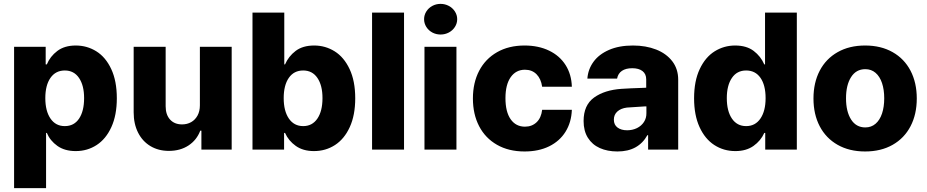

<svg xmlns="http://www.w3.org/2000/svg" viewBox="-20 -772 4784 991"><path d="M52.7 -530.3H215.8V-439.5H221.7Q238.8 -481 275.9 -509Q313 -537.1 371.1 -537.1Q429.2 -537.1 477.3 -507.1Q525.4 -477.1 554.2 -415.5Q583 -354 583 -264.6Q583 -177.7 554.9 -116.2Q526.9 -54.7 478.8 -23.4Q430.7 7.8 371.1 7.8Q314 7.8 276.4 -18.8Q238.8 -45.4 221.7 -85.9H217.8V199.2H52.7ZM314.5 -121.1Q362.3 -121.1 388.2 -159.9Q414.1 -198.7 414.1 -265.6Q414.1 -331.1 387.9 -369.6Q361.8 -408.2 314.5 -408.2Q267.1 -408.2 240.5 -370.1Q213.9 -332 213.9 -265.6Q213.9 -199.2 240.5 -160.2Q267.1 -121.1 314.5 -121.1Z M1011.7 -530.3H1175.8V0H1019.5V-97.7H1013.7Q995.6 -49.3 953.1 -21.2Q910.6 6.8 851.6 6.8Q797.9 6.8 756.6 -17.8Q715.3 -42.5 692.6 -87.6Q669.9 -132.8 669.9 -192.4V-530.3H835V-223.6Q835 -180.2 857.7 -155Q880.4 -129.9 919.9 -129.9Q945.8 -129.9 966.6 -141.6Q987.3 -153.3 999.5 -175.5Q1011.7 -197.8 1011.7 -228.5Z M1283.2 -707H1447.3V-439.5H1451.2Q1469.2 -481.4 1506.1 -509.3Q1543 -537.1 1601.6 -537.1Q1659.2 -537.1 1707.3 -507.1Q1755.4 -477.1 1784.4 -415.5Q1813.5 -354 1813.5 -264.6Q1813.5 -177.7 1785.4 -116.2Q1757.3 -54.7 1709 -23.4Q1660.6 7.8 1600.6 7.8Q1544.4 7.8 1506.8 -18.8Q1469.2 -45.4 1451.2 -85.9H1446.3V0H1283.2ZM1544.9 -121.1Q1591.8 -121.1 1618.2 -159.9Q1644.5 -198.7 1644.5 -265.6Q1644.5 -331.1 1618.4 -369.6Q1592.3 -408.2 1544.9 -408.2Q1497.1 -408.2 1470.7 -370.1Q1444.3 -332 1444.3 -265.6Q1444.3 -199.2 1470.9 -160.2Q1497.6 -121.1 1544.9 -121.1Z M2065.4 0H1900.4V-707H2065.4Z M2170.9 -530.3H2335.9V0H2170.9ZM2168.9 -672.9Q2168.9 -694.3 2180.4 -712.6Q2191.9 -731 2211.4 -741.5Q2231 -752 2253.9 -752Q2276.9 -752 2296.6 -741.5Q2316.4 -731 2328.1 -712.6Q2339.8 -694.3 2339.8 -672.9Q2339.8 -651.4 2328.1 -633.1Q2316.4 -614.7 2296.6 -604.2Q2276.9 -593.8 2253.9 -593.8Q2231 -593.8 2211.4 -604.2Q2191.9 -614.7 2180.4 -633.1Q2168.9 -651.4 2168.9 -672.9Z M2420.9 -263.7Q2420.9 -344.7 2453.1 -406.5Q2485.4 -468.3 2545.7 -502.7Q2606 -537.1 2687.5 -537.1Q2759.3 -537.1 2814 -510.7Q2868.7 -484.4 2899.2 -436.3Q2929.7 -388.2 2931.6 -324.2H2778.3Q2772.5 -365.2 2749.3 -388.7Q2726.1 -412.1 2689.5 -412.1Q2643.1 -412.1 2616 -373.8Q2588.9 -335.4 2588.9 -265.6Q2588.9 -194.8 2615.7 -156.5Q2642.6 -118.2 2689.5 -118.2Q2725.6 -118.2 2749.5 -140.9Q2773.4 -163.6 2778.3 -205.1H2931.6Q2929.2 -140.6 2898.9 -92Q2868.7 -43.5 2814.5 -16.8Q2760.3 9.8 2687.5 9.8Q2605.5 9.8 2545.2 -24.7Q2484.9 -59.1 2452.9 -120.8Q2420.9 -182.6 2420.9 -263.7Z M3188.5 -313.5Q3232.4 -316.4 3295.9 -318.4Q3303.7 -319.3 3315.4 -319.3V-362.3Q3315.4 -390.1 3296.4 -405Q3277.3 -419.9 3243.2 -419.9Q3210 -419.9 3189.9 -406.2Q3169.9 -392.6 3165 -366.2H3011.7Q3015.1 -414.1 3043.2 -452.9Q3071.3 -491.7 3123.3 -514.4Q3175.3 -537.1 3247.1 -537.1Q3313.5 -537.1 3366.5 -516.4Q3419.4 -495.6 3450 -455.8Q3480.5 -416 3480.5 -360.4V0H3325.2V-74.2H3321.3Q3298.8 -33.2 3260.3 -11.7Q3221.7 9.8 3167 9.8Q3115.2 9.8 3075.9 -7.8Q3036.6 -25.4 3014.4 -60.8Q2992.2 -96.2 2992.2 -147.5Q2992.2 -229.5 3046.4 -268.6Q3100.6 -307.6 3188.5 -313.5ZM3216.8 -99.6Q3244.6 -99.6 3267.6 -110.8Q3290.5 -122.1 3303.7 -142.3Q3316.9 -162.6 3316.4 -188.5V-222.7H3306.6L3215.8 -216.8Q3184.6 -212.9 3166.5 -196.5Q3148.4 -180.2 3148.4 -154.3Q3148.4 -127.9 3167.2 -113.8Q3186 -99.6 3216.8 -99.6Z M3562.5 -264.6Q3562.5 -354 3591.6 -415.5Q3620.6 -477.1 3668.7 -507.1Q3716.8 -537.1 3774.4 -537.1Q3833 -537.1 3869.9 -509.3Q3906.7 -481.4 3924.8 -439.5H3928.7V-707H4092.8V0H3929.7V-85.9H3924.8Q3906.7 -45.4 3869.1 -18.8Q3831.5 7.8 3775.4 7.8Q3715.3 7.8 3667 -23.4Q3618.7 -54.7 3590.6 -116.2Q3562.5 -177.7 3562.5 -264.6ZM3931.6 -265.6Q3931.6 -332 3905.3 -370.1Q3878.9 -408.2 3831.1 -408.2Q3783.7 -408.2 3757.6 -369.6Q3731.4 -331.1 3731.4 -265.6Q3731.4 -198.7 3757.8 -159.9Q3784.2 -121.1 3831.1 -121.1Q3878.4 -121.1 3905 -160.2Q3931.6 -199.2 3931.6 -265.6Z M4178.7 -263.7Q4178.7 -345.2 4210.9 -407Q4243.2 -468.8 4303.5 -502.9Q4363.8 -537.1 4445.3 -537.1Q4526.9 -537.1 4587.2 -502.9Q4647.5 -468.8 4679.7 -407Q4711.9 -345.2 4711.9 -263.7Q4711.9 -182.1 4679.7 -120.4Q4647.5 -58.6 4587.2 -24.4Q4526.9 9.8 4445.3 9.8Q4363.8 9.8 4303.5 -24.4Q4243.2 -58.6 4210.9 -120.4Q4178.7 -182.1 4178.7 -263.7ZM4543.9 -264.6Q4543.9 -309.1 4532.5 -343.3Q4521 -377.4 4499 -396.2Q4477.1 -415 4446.3 -415Q4398.9 -415 4372.8 -374Q4346.7 -333 4346.7 -264.6Q4346.7 -196.3 4372.8 -155.3Q4398.9 -114.3 4446.3 -114.3Q4477.1 -114.3 4499 -133.1Q4521 -151.9 4532.5 -186Q4543.9 -220.2 4543.9 -264.6Z"/></svg>

Font: Pretendard JP ExtraBold
Style: Regular
Weight: 800
Designer: Base glyphs from Inter by Rasmus Andersson; Hangeul glyphs from Noto Sans CJK(Source Han Sans) by Jang Soo-young and Kan
Foundry: Kil Hyung-jin
Version: Version 1.309